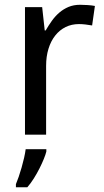

<svg xmlns="http://www.w3.org/2000/svg" viewBox="-20 -566 439 807"><path d="M316.9 -545.9Q331.1 -545.9 348.6 -544.7Q366.2 -543.5 378.9 -541L367.2 -459Q353.5 -461.4 339.1 -463.1Q324.7 -464.8 312 -464.8Q281.2 -464.8 255.9 -452.4Q230.5 -439.9 212.2 -416.7Q193.8 -393.6 183.8 -361.1Q173.8 -328.6 173.8 -289.1V0H85V-536.1H157.2L168 -438H171.9Q184.1 -459 198 -478.5Q211.9 -498 229.2 -512.9Q246.6 -527.8 268.1 -536.9Q289.6 -545.9 316.9 -545.9ZM46.9 208Q52.2 195.8 58.6 177.2Q64.9 158.7 70.8 138.2Q76.7 117.7 81.3 97.4Q85.9 77.1 87.9 61H174.8V70.8Q171.9 83 164.3 101.8Q156.7 120.6 146 141.8Q135.3 163.1 122.1 184.1Q108.9 205.1 94.7 221.2H46.9Z"/></svg>

Font: Genotype
Style: Regular
Weight: 400
Foundry: Ascender Corporation
Version: Version 1.00